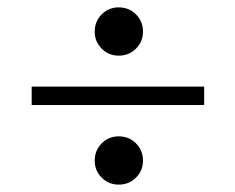

<svg xmlns="http://www.w3.org/2000/svg" viewBox="-20 -598 639 521"><path d="M237 -162Q237 -190 256 -209Q275 -228 302 -228Q330 -228 349 -209Q368 -190 368 -162Q368 -135 349 -116Q330 -97 302 -97Q275 -97 256 -116Q237 -135 237 -162ZM237 -512Q237 -540 256 -559Q275 -578 302 -578Q330 -578 349 -559Q368 -540 368 -512Q368 -485 349 -466Q330 -447 302 -447Q275 -447 256 -466Q237 -485 237 -512ZM534 -363V-313H66V-363Z"/></svg>

Font: Libre Baskerville
Style: Regular
Weight: 400
Designer: Pablo Impallari, Rodrigo Fuenzalida
Foundry: Pablo Impallari, Rodrigo Fuenzalida
Version: Version 1.000